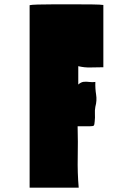

<svg xmlns="http://www.w3.org/2000/svg" viewBox="-20 -811 578 888"><path d="M458 -500Q427 -500 399 -499Q371 -498 342 -505V-420Q354 -431 366.5 -432.5Q379 -434 393 -432Q407 -430 421 -432Q420 -401 424.5 -373.5Q429 -346 421 -317Q418 -301 419 -284Q420 -267 418 -250Q417 -234 414 -230.5Q411 -227 395 -227H339Q341 -154 339.5 -83.5Q338 -13 344 57H117V-787Q123 -789 155 -790Q187 -791 232 -791Q277 -791 324 -791Q371 -791 408 -790.5Q445 -790 458 -788Z"/></svg>

Font: Palette Mosaic
Style: Regular
Weight: 400
Designer: Shibuyafont
Version: Version 1.001